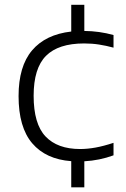

<svg xmlns="http://www.w3.org/2000/svg" viewBox="-20 -682 540 822"><path d="M285 120V8Q176.5 0 118 -68.5Q59.5 -137 59.5 -270.5Q59.5 -398 117.2 -466.2Q175 -534.5 285 -547V-661.5H341V-549.5Q405 -549 466 -532V-478Q434.5 -486.5 404.5 -491.2Q374.5 -496 340 -496Q230 -496 177 -443Q124 -390 124 -272Q124 -151.5 175 -97.8Q226 -44 323 -44Q354 -44 388.8 -50.2Q423.5 -56.5 466 -70.5V-17Q406 5 341 8.5V120Z"/></svg>

Font: Encode Sans Exp Lt
Style: Regular
Weight: 300
Width: 7
Designer: Multiple Designers
Foundry: Impallari Type
Version: Version 3.002; ttfautohint (v1.8.3) -l 8 -r 50 -G 200 -x 14 